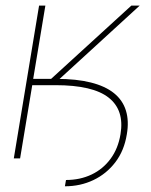

<svg xmlns="http://www.w3.org/2000/svg" viewBox="-20 -566 541 686"><path d="M83.5 -261.7 86.9 -284.2H181.6Q253.4 -284.2 304.7 -271.2Q356 -258.3 387.2 -233.2Q418.5 -208 429.9 -170.9Q441.4 -133.8 433.1 -85.9Q423.8 -27.8 392.1 13.7Q360.4 55.2 313.7 77.4Q267.1 99.6 211.9 99.6L215.8 77.1Q266.1 77.1 307.1 57.6Q348.1 38.1 375.2 1.2Q402.3 -35.6 410.6 -86.9Q424.8 -172.4 368.4 -217Q312 -261.7 178.2 -261.7ZM29.3 0 119.6 -545.9H142.1L98.6 -284.2H162.6L449.2 -545.9H479L168.5 -261.7H95.2L51.8 0Z"/></svg>

Font: Inter 28pt Thin
Style: Italic
Weight: 250
Italic angle: -9.3988°
Designer: Rasmus Andersson
Foundry: rsms
Version: Version 4.001;git-66647c0bb